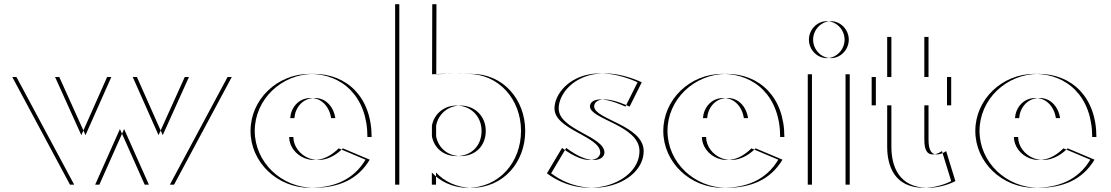

<svg xmlns="http://www.w3.org/2000/svg" viewBox="-20 -880 5296 915"><path d="M453.5 0H333.5L58.5 -513H262.5L387.5 -236L510.5 -513H632.5L755.5 -236L880.5 -513H1084.5L809.5 0H689.5L571.5 -265ZM433.5 0 551.5 -265 669.5 0H789.5L1064.5 -513H860.5L735.5 -236L612.5 -513H490.5L367.5 -236L242.5 -513H38.5L313.5 0Z M1383 -317C1386 -364 1420 -413 1481 -413C1533 -413 1570 -371 1578 -317ZM1614 -173 1742 -119C1684 -22 1590 15 1476 15C1321 15 1194 -107 1194 -256C1194 -406 1321 -528 1476 -528C1632 -528 1751 -418 1751 -227H1378C1378 -141 1501 -60 1614 -173ZM1363 -317H1558C1550 -371 1513 -413 1461 -413C1400 -413 1366 -364 1363 -317ZM1594 -173C1481 -60 1358 -141 1358 -227H1731C1731 -418 1612 -528 1456 -528C1301 -528 1174 -406 1174 -256C1174 -107 1301 15 1456 15C1570 15 1664 -22 1722 -119Z M2295 -256C2295 -186 2247 -136 2175 -136C2114.6 -136 2068.7 -174.3 2058.3 -230.9L2058.4 -281.6C2069.4 -338.7 2117.2 -377 2175 -377C2242 -377 2295 -327 2295 -256ZM1883 0V-860H2060L2059.1 -526C2128 -530.5 2197.8 -528 2228 -528C2378 -528 2483 -406 2483 -256C2483 -106 2378 15 2228 15C2158 15 2096 -16 2058 -58V0ZM2275 -256C2275 -327 2222 -377 2155 -377C2097.2 -377 2049.4 -338.7 2038.4 -281.6L2038.3 -230.9C2048.7 -174.3 2094.6 -136 2155 -136C2227 -136 2275 -186 2275 -256ZM1863 0H2038V-58C2076 -16 2138 15 2208 15C2358 15 2463 -106 2463 -256C2463 -406 2358 -528 2208 -528C2177.8 -528 2108 -530.5 2039.1 -526L2040 -860H1863Z M2678.5 -175C2798 -85 2860.5 -119 2860.5 -153C2860.5 -231 2642.5 -261.4 2642.5 -363C2642.5 -460 2783.5 -602 3038.5 -488L2980.5 -372C2844.5 -434 2811.5 -397 2811.5 -373C2811.5 -311 3047.5 -283 3047.5 -160C3047.5 -9 2793.5 87 2606.5 -54ZM2658.5 -175 2586.5 -54C2773.5 87 3027.5 -9 3027.5 -160C3027.5 -283 2791.5 -311 2791.5 -373C2791.5 -397 2824.5 -434 2960.5 -372L3018.5 -488C2763.5 -602 2622.5 -460 2622.5 -363C2622.5 -261.4 2840.5 -231 2840.5 -153C2840.5 -119 2778 -85 2658.5 -175Z M3350 -317C3353 -364 3387 -413 3448 -413C3500 -413 3537 -371 3545 -317ZM3581 -173 3709 -119C3651 -22 3557 15 3443 15C3288 15 3161 -107 3161 -256C3161 -406 3288 -528 3443 -528C3599 -528 3718 -418 3718 -227H3345C3345 -141 3468 -60 3581 -173ZM3330 -317H3525C3517 -371 3480 -413 3428 -413C3367 -413 3333 -364 3330 -317ZM3561 -173C3448 -60 3325 -141 3325 -227H3698C3698 -418 3579 -528 3423 -528C3268 -528 3141 -406 3141 -256C3141 -107 3268 15 3423 15C3537 15 3631 -22 3689 -119Z M3855 -691C3855 -739 3894 -779 3940 -779C3986 -779 4025 -739 4025 -691C4025 -643 3986 -603 3940 -603C3894 -603 3855 -643 3855 -691ZM3849.5 0V-526H4029.5V0ZM3835 -691C3835 -643 3874 -603 3920 -603C3966 -603 4005 -643 4005 -691C4005 -739 3966 -779 3920 -779C3874 -779 3835 -739 3835 -691ZM3829.5 0H4009.5V-526H3829.5Z M4228 -513V-704H4405V-513H4513V-378H4405V-215C4405 -167 4417 -144 4445 -144C4468 -144 4489 -160 4489 -160L4533 -17C4533 -17 4476 15 4403 15C4262 15 4228 -90 4228 -181V-378H4154V-513ZM4208 -513H4134V-378H4208V-181C4208 -90 4242 15 4383 15C4456 15 4513 -17 4513 -17L4469 -160C4469 -160 4448 -144 4425 -144C4397 -144 4385 -167 4385 -215V-378H4493V-513H4385V-704H4208Z M4837 -317C4840 -364 4874 -413 4935 -413C4987 -413 5024 -371 5032 -317ZM5068 -173 5196 -119C5138 -22 5044 15 4930 15C4775 15 4648 -107 4648 -256C4648 -406 4775 -528 4930 -528C5086 -528 5205 -418 5205 -227H4832C4832 -141 4955 -60 5068 -173ZM4817 -317H5012C5004 -371 4967 -413 4915 -413C4854 -413 4820 -364 4817 -317ZM5048 -173C4935 -60 4812 -141 4812 -227H5185C5185 -418 5066 -528 4910 -528C4755 -528 4628 -406 4628 -256C4628 -107 4755 15 4910 15C5024 15 5118 -22 5176 -119Z"/></svg>

Font: Hussar Plate
Style: Regular
Weight: 700
Foundry: Cannot Into Space Fonts
Version: Version 0.798247